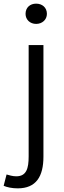

<svg xmlns="http://www.w3.org/2000/svg" viewBox="-62 -787 352 1052"><path d="M35 245C136 245 176 180 176 71V-540H95V70C95 136 83 179 27 179C7 179 -12 173 -26 169L-42 231C-24 239 4 245 35 245ZM136 -656C169 -656 195 -679 195 -711C195 -746 169 -767 136 -767C103 -767 78 -746 78 -711C78 -679 103 -656 136 -656Z"/></svg>

Font: Genne Gothic Normal
Style: Regular
Weight: 350
Designer: Ryoko NISHIZUKA (kana & ideographs); Paul D. Hunt (Latin, Greek & Cyrillic); Wenlong ZHANG (bopomofo); Sandoll Communica
Foundry: Adobe Systems Incorporated
Version: Version 1.004;PS 1.004;hotconv 16.6.51;makeotf.lib2.5.65220